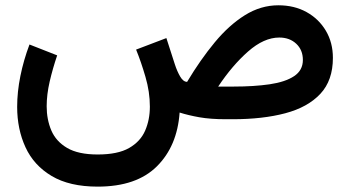

<svg xmlns="http://www.w3.org/2000/svg" viewBox="-20 -444 1303 715"><path d="M343.8 251Q238.8 251 172.4 211.4Q106 171.9 75 104.5Q43.9 37.1 43.9 -45.9Q43.9 -101.6 55.9 -160.9Q67.9 -220.2 89.8 -278.3L192.9 -237.8Q176.3 -189 165 -140.4Q153.8 -91.8 153.8 -48.3Q153.8 1 171.1 41.7Q188.5 82.5 230 106.9Q271.5 131.3 343.8 131.3Q418.5 131.3 460.7 107.2Q502.9 83 520.5 42.5Q538.1 2 538.1 -46.9Q538.1 -101.6 521.7 -157.7Q505.4 -213.9 486.8 -259.3L599.6 -302.2L630.9 -205.1Q639.6 -178.2 651.1 -158.7Q662.6 -139.2 676.8 -139.2Q726.6 -222.2 779.8 -286.4Q833 -350.6 892.1 -387.5Q951.2 -424.3 1016.6 -424.3Q1076.2 -424.3 1121.8 -398.9Q1167.5 -373.5 1193.6 -329.3Q1219.7 -285.2 1219.7 -228.5Q1219.7 -144.5 1172.9 -94.5Q1126 -44.4 1042.2 -22.2Q958.5 0 846.7 0H820.8Q763.7 0 722.4 -7.3Q681.2 -14.6 648.9 -24.9Q640.1 100.1 564.2 175.5Q488.3 251 343.8 251ZM1020 -304.2Q962.9 -304.2 903.8 -252.2Q844.7 -200.2 792.5 -121.6H849.6Q925.8 -121.6 984.1 -130.1Q1042.5 -138.7 1075.2 -160.4Q1107.9 -182.1 1107.9 -220.7Q1107.9 -257.8 1083.3 -281Q1058.6 -304.2 1020 -304.2Z"/></svg>

Font: Vazirmatn UI SemiBold
Style: Regular
Weight: 600
Designer: Saber Rastikerdar
Foundry: Saber Rastikerdar
Version: Version 33.003